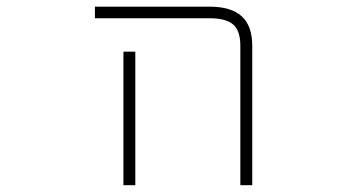

<svg xmlns="http://www.w3.org/2000/svg" viewBox="-20 -544 1040 566"><path d="M597.7 -490.2H259.8V-524.4H597.7Q661.1 -524.4 692.4 -496.1Q723.6 -467.8 723.6 -409.2V2H688.5V-409.2Q688.5 -453.1 667.5 -471.7Q646.5 -490.2 597.7 -490.2ZM343.8 -391.6H378.9V-24.4V2H343.8V-24.4Z"/></svg>

Font: Gen Shin Gothic Monospace ExtraLight
Style: Regular
Weight: 200
Designer: [Source Han Sans]
Ryoko NISHIZUKA  (kana & ideographs); Paul D. Hunt (Latin, Greek & Cyrillic); Wenlong ZHANG  (bopomofo
Version: Version 1.002.20150607